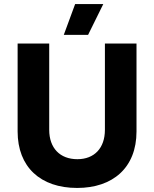

<svg xmlns="http://www.w3.org/2000/svg" viewBox="-20 -915 761 948"><path d="M490 -895H351L295 -743H415ZM361 13C536 13 654 -86 654 -266V-700H498V-274C498 -184 446 -129 362 -129C276 -129 223 -184 223 -274V-700H67V-266C67 -91 179 13 361 13Z"/></svg>

Font: Fixel Display Bold
Style: Bold
Weight: 700
Designer: AlfaBravo + MacPaw
Foundry: Kyrylo Tkachov, Marchela Mozhyna, Serhii Makarenko, Maria Weinstein, Zakhar Kryvoshyya
Version: Version 1.211